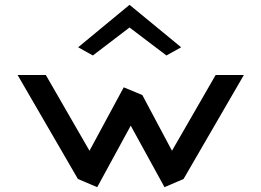

<svg xmlns="http://www.w3.org/2000/svg" viewBox="-20 -783 1080 796"><path d="M304 -587 365 -553 517 -669 670 -553 731 -587 517 -763ZM493 -421 351 -158 170 -472H53L303 -41L383 -7L522 -262L662 -7L741 -41L991 -472H874L693 -158L570 -389Z"/></svg>

Font: Bluebird
Style: LiExt
Weight: 300
Designer: Jasper
Foundry: Cannot Into Space Fonts
Version: Version 0.98